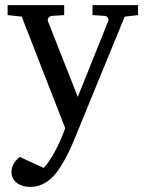

<svg xmlns="http://www.w3.org/2000/svg" viewBox="-20 -502 570 751"><path d="M467.8 -437 275.9 30.8Q271 43 262.2 63.5Q253.4 84 241.5 107.2Q229.5 130.4 215.1 152.8Q200.7 175.3 185.1 190.9Q167 209 145.3 219Q123.5 229 98.1 229Q80.6 229 66.9 224.4Q53.2 219.7 43.9 211.9Q34.7 204.1 29.8 193.6Q24.9 183.1 24.9 171.9Q24.9 154.8 32.5 140.4Q40 126 57.1 111.8L150.9 154.8Q163.1 142.6 175.8 122.8Q188.5 103 199.7 81.1Q210.9 59.1 220.2 37.4Q229.5 15.6 234.9 -1L64.9 -437L9.8 -442.9V-481.9H231V-442.9L183.1 -439.9Q174.8 -439 169.9 -432.6Q165 -426.3 168 -418L284.2 -123L402.8 -418Q406.2 -425.8 401.9 -432.4Q397.5 -439 389.2 -439.9L341.8 -442.9V-481.9H520V-442.9Z"/></svg>

Font: Charis SIL Cyr
Style: Regular
Weight: 400
Foundry: SIL International
Version: Version 5.000